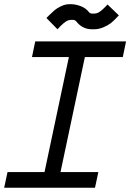

<svg xmlns="http://www.w3.org/2000/svg" viewBox="-21 -877 609 897"><path d="M208.5 -805.7Q222.7 -819.8 233.9 -829.3Q245.1 -838.9 264.6 -848.1Q284.2 -857.4 302.7 -857.4H310.5Q330.1 -857.4 352.3 -849.6Q374.5 -841.8 387.7 -828.1L395.5 -819.3Q401.4 -813.5 409.2 -813.5H417.5Q432.1 -813.5 443.8 -821.3Q455.6 -829.1 470.7 -844.7L481.4 -856L534.2 -805.2L523.4 -793.9Q509.3 -778.8 496.6 -768.8Q483.9 -758.8 462.2 -749.5Q440.4 -740.2 417.5 -740.2H409.2Q368.2 -740.2 340.8 -770.5L334 -778.3Q328.1 -784.2 320.3 -784.2H312.5Q299.3 -784.2 287.8 -777.1Q276.4 -770 260.3 -753.9L247.6 -740.2L195.8 -793ZM422.9 0H-1.5L14.2 -73.2H187L300.8 -610.4H128.4L143.6 -683.6H567.9L552.7 -610.4H375.5L261.7 -73.2H438.5Z"/></svg>

Font: Anka/Coder Condensed
Style: Italic
Weight: 400
Width: 4
Italic angle: -12°
Monospace: yes
Version: Version 001.100